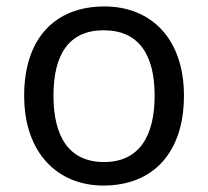

<svg xmlns="http://www.w3.org/2000/svg" viewBox="-20 -566 645 596"><path d="M551 -269C551 -446 449 -546 304 -546C150 -546 55 -446 55 -269C55 -91 159 10 301 10C454 10 551 -91 551 -269ZM146 -269C146 -396 193 -472 302 -472C411 -472 460 -396 460 -269C460 -142 411 -63 303 -63C194 -63 146 -142 146 -269Z"/></svg>

Font: Noto Sans Newa
Style: Regular
Weight: 400
Designer: Monotype Design Team
Foundry: Monotype Imaging Inc.
Version: Version 2.007